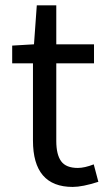

<svg xmlns="http://www.w3.org/2000/svg" viewBox="-20 -699 408 731"><path d="M256.8 12.7Q105.5 12.7 105.5 -164.1V-458H26.4V-525.4L109.4 -530.3L120.1 -678.7H194.3V-530.3H337.9V-458H194.3V-162.1Q194.3 -110.4 212.9 -85Q231.4 -59.6 276.4 -59.6Q301.8 -59.6 336.9 -73.2L354.5 -6.8Q293.9 12.7 256.8 12.7Z"/></svg>

Font: Noto Traditional Nushu
Style: Regular
Weight: 400
Designer: LIU Zhao
Foundry: Z&Z Studio
Version: Version 1.001; ttfautohint (v1.8.3) -l 8 -r 50 -G 200 -x 14 